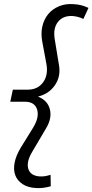

<svg xmlns="http://www.w3.org/2000/svg" viewBox="-20 -728 468 972"><path d="M213 -78 144 39Q113 90 123 125.5Q133 161 179 165Q193 166 206.5 164Q220 162 236 157L237 215Q215 221 197.5 223Q180 225 163 224Q122 222 95 204.5Q68 187 57.5 159.5Q47 132 54 95.5Q61 59 86 18L146 -79Q180 -133 168 -173Q156 -213 106 -213H32L45 -274H119Q171 -274 198 -311Q225 -348 215 -404L194 -517Q186 -559 194.5 -595Q203 -631 224 -656.5Q245 -682 278 -696Q311 -710 352 -707Q373 -706 391 -701.5Q409 -697 428 -688L402 -632Q388 -639 374 -642.5Q360 -646 346 -647Q298 -649 273 -616.5Q248 -584 257 -530L279 -396Q288 -340 257.5 -296Q227 -252 172 -239Q221 -220 232.5 -174.5Q244 -129 213 -78Z"/></svg>

Font: Red Hat Text
Style: Italic
Weight: 400
Italic angle: -12°
Designer: Pentagram / MCKL
Foundry: Pentagram / MCKL
Version: Version 1.005; Red Hat Text Italic